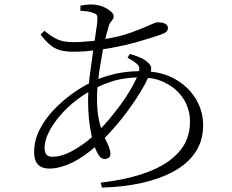

<svg xmlns="http://www.w3.org/2000/svg" viewBox="-20 -802 1040 861"><path d="M552 -543 562 -560Q588 -553 610.5 -543Q633 -533 648 -517Q657 -507 658 -497Q658 -490 656 -481Q718 -474 764 -448Q827 -412 859 -357Q891 -302 891 -241Q891 -171 856.5 -119.5Q822 -68 760 -34Q698 0 615 18.5Q532 37 437 39L432 17Q553 3 642.5 -30.5Q732 -64 782 -120Q832 -176 832 -256Q832 -310 805 -355Q778 -400 728 -427Q692 -448 644 -453Q629 -420 604 -380Q570 -326 527 -271Q490 -225 450 -184Q459 -164 466 -149Q475 -129 475 -112Q475 -100 467 -94.5Q459 -89 449 -89Q431 -89 418 -114Q411 -126 405 -142Q358 -101 312 -77Q251 -46 201 -46Q168 -46 150.5 -64Q133 -82 133 -120Q133 -172 157.5 -220.5Q182 -269 222 -310.5Q262 -352 307 -384Q344 -410 379 -428Q380 -440 381 -452Q388 -508 396 -562Q397 -569 398 -576Q382 -574 364 -572Q334 -570 306 -570Q277 -570 253 -576Q229 -582 207.5 -598.5Q186 -615 162 -647L179 -664Q206 -642 226.5 -631Q247 -620 267 -616.5Q287 -613 312 -613Q340 -613 369 -616Q387 -617 404 -619Q408 -640 410 -659Q417 -701 417 -717Q417 -730 413.5 -735Q410 -740 399 -744Q385 -749 370.5 -751Q356 -753 340 -754L341 -777Q353 -779 365.5 -780.5Q378 -782 386 -782Q416 -782 439 -773Q462 -764 476 -751.5Q490 -739 490 -731Q490 -721 485.5 -715Q481 -709 475 -701Q469 -693 465 -675Q459 -656 452 -627Q516 -638 562 -654Q616 -673 646.5 -687.5Q677 -702 687 -702Q710 -702 721.5 -695Q733 -688 733 -677Q733 -669 729.5 -663.5Q726 -658 714 -652Q697 -645 666 -635Q635 -625 594.5 -613.5Q554 -602 509 -593Q475 -586 442 -581Q437 -556 433 -529Q425 -488 421 -448Q452 -460 492 -470Q545 -482 604 -483Q607 -500 600 -509Q588 -524 552 -543ZM376 -389Q324 -358 283 -319Q234 -272 207 -224.5Q180 -177 180 -140Q180 -118 188.5 -108.5Q197 -99 216 -99Q245 -99 278.5 -113Q312 -127 346 -151Q371 -168 392 -187Q384 -224 379 -265Q375 -311 375 -353Q375 -370 376 -389ZM594 -455Q543 -453 499 -442Q459 -431 417 -411Q415 -384 415 -360Q415 -303 424 -263Q428 -244 433 -227Q450 -244 466 -263Q494 -296 520 -331.5Q546 -367 566 -401Q583 -430 594 -455Z"/></svg>

Font: Early Summer Mincho Light
Style: Regular
Weight: 300
Designer: GuiWonder
Version: Version 1.002